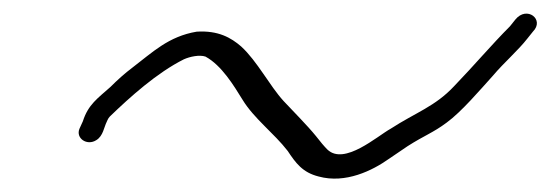

<svg xmlns="http://www.w3.org/2000/svg" viewBox="-20 -426 817 285"><path d="M98 -235C92 -221 109 -209 123 -218C128 -221 131 -226 133 -231L137 -242C139 -246 140 -250 143 -253C173 -282 213 -318 253 -338C262 -342 276 -345 285 -342C309 -329 327 -299 340 -278C357 -250 387 -228 407 -202C419 -184 429 -170 453 -164C493 -153 533 -173 557 -190L585 -209C610 -225 623 -229 643 -244C665 -260 693 -293 712 -314C728 -333 749 -351 763 -369L771 -379C789 -397 762 -418 745 -397L737 -387C710 -360 683 -328 654 -298C626 -268 597 -259 560 -235C540 -224 491 -180 466 -204C461 -209 456 -215 449 -224C436 -240 415 -261 401 -276C380 -299 362 -335 338 -357C323 -370 304 -381 272 -379C230 -372 206 -348 177 -326C165 -317 154 -307 144 -297C125 -280 111 -271 103 -246Z"/></svg>

Font: Stray Cat
Style: ExtObl
Weight: 400
Version: Version 1.0